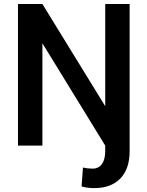

<svg xmlns="http://www.w3.org/2000/svg" viewBox="-20 -731 739 964"><path d="M70.3 -710.9H192.9L508.3 -197.8V-710.9H630.9V27.3Q630.9 117.2 584 165.3Q537.1 213.4 454.6 213.4Q437.5 213.4 422.1 211.7Q406.7 210 389.6 205.1L396.5 109.9Q406.2 112.8 419.9 114.3Q433.6 115.7 444.8 115.7Q475.1 115.7 491.7 92.8Q508.3 69.8 508.3 27.3V0L192.9 -513.7V0H70.3Z"/></svg>

Font: Vazirmatn RD FD Medium
Style: Regular
Weight: 500
Designer: Saber Rastikerdar
Foundry: Saber Rastikerdar
Version: Version 33.003